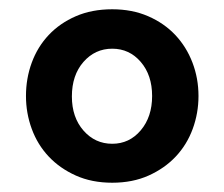

<svg xmlns="http://www.w3.org/2000/svg" viewBox="-20 -733 483 414"><path d="M222 -339Q178 -339 143.5 -354.5Q109 -370 85 -395.5Q61 -421 48.5 -455Q36 -489 36 -526Q36 -564 48.5 -598Q61 -632 85 -657.5Q109 -683 143.5 -698Q178 -713 222 -713Q265 -713 299.5 -698Q334 -683 358 -657.5Q382 -632 395 -598Q408 -564 408 -526Q408 -489 395.5 -455Q383 -421 359 -395.5Q335 -370 300.5 -354.5Q266 -339 222 -339ZM135 -525Q135 -480 160 -451.5Q185 -423 222 -423Q259 -423 283.5 -452Q308 -481 308 -526Q308 -571 283.5 -599.5Q259 -628 222 -628Q185 -628 160 -599.5Q135 -571 135 -525Z"/></svg>

Font: Oxford Sans
Style: Bold
Weight: 700
Designer: Matt McInerney, Pablo Impallari, Rodrigo Fuenzalida
Foundry: Matt McInerney, Pablo Impallari, Rodrigo Fuenzalida
Version: Version 3.000g; ttfautohint (v1.5) -l 8 -r 28 -G 28 -x 14 -D